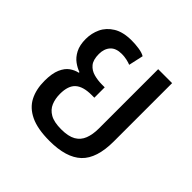

<svg xmlns="http://www.w3.org/2000/svg" viewBox="-148 -692 838 838"><g transform="rotate(45 270.5 -273.0)"><path d="M266 9Q192 9 148 -12Q104 -33 84.5 -71Q65 -109 65 -161Q65 -207 77 -234.5Q89 -262 107.5 -275Q126 -288 146 -292V-296Q128 -302 108.5 -316Q89 -330 76 -355Q63 -380 63 -418Q63 -453 77.5 -484Q92 -515 124.5 -535Q157 -555 210 -555Q233 -555 256 -551.5Q279 -548 292 -540L277 -472Q268 -476 252.5 -479.5Q237 -483 221 -483Q185 -483 167.5 -463.5Q150 -444 150 -412Q150 -376 165 -358Q180 -340 204 -333.5Q228 -327 254 -327H271V-263H254Q202 -263 177.5 -241Q153 -219 153 -169Q153 -139 163 -115Q173 -91 197.5 -77Q222 -63 266 -63Q310 -63 334.5 -77Q359 -91 369.5 -118Q380 -145 380 -182V-548H466V-188Q466 -83 417.5 -37Q369 9 266 9Z"/></g></svg>

Font: Noto Sans Thai SemiCondensed
Style: Regular
Weight: 400
Width: 4
Designer: Monotype Design Team
Foundry: Monotype Imaging Inc.
Version: Version 2.001